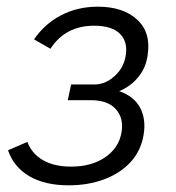

<svg xmlns="http://www.w3.org/2000/svg" viewBox="-20 -549 527 575"><path d="M186 6Q114 6 67.5 -21.5Q21 -49 4 -99L62 -124Q75 -89 108.5 -69.5Q142 -50 193 -50Q254 -50 295 -78Q336 -106 344 -153Q351 -195 327 -222Q303 -249 252 -249H183L193 -296H263Q295 -296 322.5 -320.5Q350 -345 356 -380Q364 -422 340 -447Q316 -472 262 -472Q176 -472 131 -403L82 -431Q113 -477 162.5 -503Q212 -529 273 -529Q349 -529 391 -490Q433 -451 422 -383Q417 -346 394 -318Q371 -290 337 -276Q381 -261 399.5 -226.5Q418 -192 410 -145Q402 -97 371 -63.5Q340 -30 292 -12Q244 6 186 6Z"/></svg>

Font: Raleway
Style: Italic
Weight: 400
Italic angle: -12°
Designer: Matt McInerney, Pablo Impallari, Rodrigo Fuenzalida
Foundry: Matt McInerney, Pablo Impallari, Rodrigo Fuenzalida
Version: Version 4.026